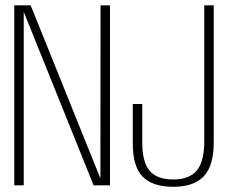

<svg xmlns="http://www.w3.org/2000/svg" viewBox="-20 -695 884 720"><path d="M33.5 0V-675H95L356.5 -26L357 -675H392.5V0H331L69 -650.5V0ZM629.5 5.5Q552 5.5 515 -32.5Q478 -70.5 478 -155.5V-305H513.5V-160.5Q513.5 -87 541.2 -54.5Q569 -22 629.5 -22Q690 -22 718 -55.8Q746 -89.5 746 -165.5V-675H781.5V-161Q781.5 -73.5 744.2 -34Q707 5.5 629.5 5.5Z"/></svg>

Font: Anybody ExtraLight
Style: Regular
Weight: 200
Designer: Tyler Finck
Foundry: Etcetera Type Company
Version: Version 1.010; ttfautohint (v1.8.3) -l 8 -r 50 -G 200 -x 14 